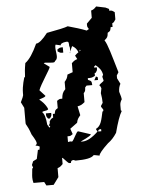

<svg xmlns="http://www.w3.org/2000/svg" viewBox="-60 -849 740 1002"><g transform="rotate(-5 310.0 -348.0)"><path d="M436 -151C436 -157 439 -161 446 -162H452V-151ZM280 -616C280 -624 290 -630 310 -632H315C322 -632 324 -627 324 -607C326 -607 327 -601 327 -593C327 -588 326 -583 326 -579L339 -607C354 -599 364 -587 369 -572C363 -568 357 -563 350 -556L360 -537C347 -533 341 -529 330 -518V-471L302 -461C298 -442 296 -439 284 -424V-386C269 -371 266 -360 264 -338C247 -338 250 -338 236 -329V-291C220 -281 222 -281 218 -263H208V-244C197 -238 197 -240 188 -225V-216L181 -203H188V-197C186 -196 185 -194 184 -193C181 -199 177 -204 174 -210C171 -246 164 -268 154 -276C154 -285 179 -279 186 -290C178 -314 149 -342 144 -342C144 -348 171 -349 178 -360L149 -392C159 -422 213 -499 213 -509L184 -530C185 -532 188 -533 192 -533C202 -533 217 -530 228 -530C237 -530 243 -531 243 -537C252 -542 255 -551 255 -562C255 -575 251 -592 251 -605C251 -611 251 -617 254 -622ZM449 -438 439 -419H458C458 -437 461 -432 449 -438ZM172 -269C172 -252 172 -255 181 -241H191C200 -255 200 -252 200 -269ZM261 -596V-586C275 -577 273 -577 290 -577V-605C273 -605 275 -605 261 -596ZM482 -802C471 -791 467 -787 454 -783V-745L426 -717C426 -700 425 -702 434 -688C429 -685 426 -683 422 -681C395 -692 361 -702 325 -712C311 -706 274 -698 214 -687C188 -653 167 -636 153 -636C131 -588 110 -556 88 -540C76 -473 85 -466 76 -466C76 -464 62 -424 62 -385V-374C62 -371 57 -358 47 -338L62 -308V-230C62 -214 68 -224 88 -166C106 -137 111 -125 111 -118C111 -110 104 -111 104 -106C109 -106 117 -104 125 -99L122 -83H114L104 -36L84 -26L76 -7C82 12 83 5 76 12C75 29 72 43 72 58C72 67 73 76 76 87H132L142 106H180L208 68V21C221 17 225 13 236 2V-30H239C257 -10 268 0 270 0H280C280 -10 285 -14 295 -14L305 -10C358 -10 390 -16 401 -30H406L432 -25C432 -34 448 -54 482 -86C498 -97 514 -114 528 -136C542 -189 555 -227 568 -248C565 -248 563 -249 563 -252V-278C563 -287 566 -297 573 -308C573 -313 570 -326 563 -348C563 -363 566 -377 573 -389L558 -419V-434L568 -450C541 -541 525 -601 510 -622C526 -635 528 -638 530 -660C546 -669 544 -669 548 -688H558V-707C569 -713 566 -711 576 -726V-764C562 -773 565 -774 548 -774V-783L530 -792ZM326 -579C326 -574 326 -571 325 -571C325 -571 324 -572 324 -574ZM374 -576 378 -585 381 -580C378 -578 376 -578 374 -576ZM274 -110V-140C291 -140 288 -140 302 -149L292 -178L330 -206C334 -225 338 -229 350 -244L340 -291C359 -295 363 -298 378 -310V-357C387 -366 387 -370 388 -386L396 -395H426C424 -416 425 -416 406 -424V-433C424 -433 428 -433 444 -442V-457H449C458 -471 458 -468 458 -485H444V-490C447 -493 450 -495 452 -497C469 -484 483 -469 487 -444L482 -434L487 -414C487 -408 469 -401 462 -390C465 -390 469 -384 472 -374L467 -349C470 -331 472 -314 472 -298L462 -283V-278L472 -263V-258C472 -255 470 -253 467 -253C457 -209 453 -179 426 -166V-162L432 -151C401 -121 373 -106 350 -106H340C340 -108 396 -130 396 -140L332 -161H331C322 -161 306 -117 295 -110C293 -111 291 -112 288 -112C283 -112 279 -111 274 -110Z"/></g></svg>

Font: GNUTypewriter
Style: Standard
Weight: 400
Version: Version 001.000